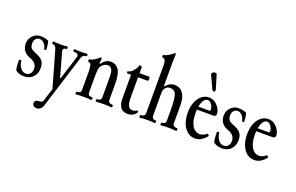

<svg xmlns="http://www.w3.org/2000/svg" viewBox="-113 -1193 2975 1928"><g transform="rotate(20 1374.5 -228.5)"><path d="M135 12Q75 12 42 -18Q37 -35 34.5 -58Q32 -81 32 -124Q32 -132 44 -132Q57 -132 57 -124Q61 -80 85 -50Q109 -20 141 -20Q170 -20 187.5 -40Q205 -60 205 -92Q205 -155 131 -182Q39 -214 39 -304Q39 -355 73 -390Q107 -425 157 -425Q205 -425 241 -407Q254 -364 254 -317Q254 -310 243 -310Q231 -310 231 -316Q226 -350 204.5 -372.5Q183 -395 157 -395Q131 -395 115 -376.5Q99 -358 99 -329Q99 -296 113.5 -278.5Q128 -261 171 -245Q221 -226 243 -198.5Q265 -171 265 -122Q265 -63 229 -25.5Q193 12 135 12Z M361 270Q342 270 329.5 259Q317 248 317 232Q317 216 328.5 205.5Q340 195 358 195Q398 195 404 174L448 35L336 -357Q326 -392 293 -392Q288 -392 287.5 -405Q287 -418 293 -418Q331 -415 370 -415Q406 -415 443 -418Q449 -418 449 -405Q449 -392 443 -392Q408 -392 408 -367Q408 -363 408.5 -359.5Q409 -356 410 -352L482 -96H488L568 -351Q570 -355 570 -358Q570 -361 570 -363Q570 -392 519 -392Q514 -392 513.5 -405Q513 -418 519 -418Q554 -415 587 -415Q622 -415 656 -418Q661 -418 661 -405Q661 -392 656 -392Q618 -392 607 -359L429 210Q411 270 361 270Z M686 4Q682 4 680.5 -3Q679 -10 680.5 -17Q682 -24 686 -24Q708 -24 719 -32Q730 -40 730 -62V-259Q730 -295 723.5 -320.5Q717 -346 694 -346Q690 -346 688.5 -353Q687 -360 688.5 -367Q690 -374 694 -374Q709 -374 727 -383Q745 -392 760.5 -403Q776 -414 783 -421Q795 -431 800 -431Q807 -431 807 -417Q806 -409 805 -392Q804 -375 804 -368L810 -367Q851 -425 906 -425Q940 -425 965.5 -407Q991 -389 1004 -357Q1012 -335 1017 -303Q1022 -271 1022 -230V-62Q1022 -40 1033.5 -32Q1045 -24 1067 -24Q1072 -24 1073.5 -17Q1075 -10 1073.5 -3Q1072 4 1067 4Q1047 2 1026 1Q1005 0 985 0Q964 0 943.5 1Q923 2 902 4Q898 4 896.5 -3Q895 -10 896.5 -17Q898 -24 902 -24Q925 -24 936 -32Q947 -40 947 -62V-176Q947 -248 946 -289Q945 -330 937 -348Q928 -368 917 -374.5Q906 -381 890 -381Q871 -381 859 -374.5Q847 -368 838 -360Q822 -349 813.5 -324Q805 -299 805 -256V-62Q805 -40 816.5 -32Q828 -24 850 -24Q855 -24 856.5 -17Q858 -10 856.5 -3Q855 4 850 4Q830 2 809.5 1Q789 0 768 0Q747 0 726.5 1Q706 2 686 4Z M1241 11Q1140 11 1140 -118V-371H1101Q1094 -371 1094 -382.5Q1094 -394 1101 -394Q1117 -394 1134.5 -408.5Q1152 -423 1166.5 -444.5Q1181 -466 1188 -487Q1191 -494 1203 -489Q1215 -485 1215 -479V-415H1318Q1323 -415 1324.5 -404Q1326 -393 1324.5 -382Q1323 -371 1318 -371H1215V-150Q1215 -40 1271 -40Q1302 -40 1320 -55Q1324 -58 1331 -51Q1338 -44 1335 -40Q1315 -12 1292.5 -0.5Q1270 11 1241 11Z M1369 4Q1365 4 1363.5 -3Q1362 -10 1363.5 -17Q1365 -24 1369 -24Q1415 -24 1415 -60V-574Q1415 -642 1378 -642Q1372 -642 1372 -655.5Q1372 -669 1378 -669Q1390 -669 1409 -678Q1428 -687 1444.5 -698Q1461 -709 1468 -716Q1480 -727 1485 -727Q1492 -727 1492 -713Q1490 -690 1489.5 -670.5Q1489 -651 1489 -634V-377L1495 -376Q1514 -399 1536.5 -412Q1559 -425 1589 -425Q1655 -425 1688 -364Q1701 -341 1706 -309Q1711 -277 1711 -224V-62Q1711 -24 1758 -24Q1763 -24 1764.5 -17Q1766 -10 1764.5 -3Q1763 4 1758 4Q1738 2 1717.5 1Q1697 0 1676 0Q1656 0 1635.5 1Q1615 2 1594 4Q1590 4 1588.5 -3Q1587 -10 1588.5 -17Q1590 -24 1594 -24Q1636 -24 1636 -59V-173Q1636 -234 1632 -273.5Q1628 -313 1621 -334Q1612 -361 1594 -371Q1576 -381 1557 -381Q1523 -381 1506 -358.5Q1489 -336 1489 -307V-62Q1489 -24 1530 -24Q1534 -24 1535.5 -17Q1537 -10 1536 -3Q1535 4 1530 4Q1510 2 1490 1Q1470 0 1450 0Q1430 0 1409.5 1Q1389 2 1369 4Z M1959 11Q1914 11 1879 -17Q1844 -45 1824.5 -95Q1805 -145 1805 -210Q1805 -273 1824.5 -321.5Q1844 -370 1878.5 -397.5Q1913 -425 1957 -425Q2015 -425 2057 -370Q2086 -330 2086 -299Q2086 -268 2059 -268H1881Q1880 -250 1880 -230Q1880 -145 1910 -95.5Q1940 -46 1992 -46Q2025 -46 2062 -75Q2068 -80 2076.5 -71Q2085 -62 2082 -57Q2051 -21 2022.5 -5Q1994 11 1959 11ZM1952 -396Q1928 -396 1910.5 -371Q1893 -346 1885 -301H2003Q2013 -301 2013 -311Q2013 -343 1994 -369.5Q1975 -396 1952 -396ZM1977 -497Q1964 -497 1956 -515L1895 -646Q1890 -657 1900.5 -668.5Q1911 -680 1929 -680Q1943 -680 1946 -670L1990 -526Q1993 -516 1990.5 -506.5Q1988 -497 1977 -497Z M2250 12Q2190 12 2157 -18Q2152 -35 2149.5 -58Q2147 -81 2147 -124Q2147 -132 2159 -132Q2172 -132 2172 -124Q2176 -80 2200 -50Q2224 -20 2256 -20Q2285 -20 2302.5 -40Q2320 -60 2320 -92Q2320 -155 2246 -182Q2154 -214 2154 -304Q2154 -355 2188 -390Q2222 -425 2272 -425Q2320 -425 2356 -407Q2369 -364 2369 -317Q2369 -310 2358 -310Q2346 -310 2346 -316Q2341 -350 2319.5 -372.5Q2298 -395 2272 -395Q2246 -395 2230 -376.5Q2214 -358 2214 -329Q2214 -296 2228.5 -278.5Q2243 -261 2286 -245Q2336 -226 2358 -198.5Q2380 -171 2380 -122Q2380 -63 2344 -25.5Q2308 12 2250 12Z M2593 11Q2548 11 2513 -17Q2478 -45 2458.5 -95Q2439 -145 2439 -210Q2439 -273 2458.5 -321.5Q2478 -370 2512.5 -397.5Q2547 -425 2591 -425Q2649 -425 2691 -370Q2720 -330 2720 -299Q2720 -268 2693 -268H2515Q2514 -250 2514 -230Q2514 -145 2544 -95.5Q2574 -46 2626 -46Q2659 -46 2696 -75Q2702 -80 2710.5 -71Q2719 -62 2716 -57Q2685 -21 2656.5 -5Q2628 11 2593 11ZM2586 -396Q2562 -396 2544.5 -371Q2527 -346 2519 -301H2637Q2647 -301 2647 -311Q2647 -343 2628 -369.5Q2609 -396 2586 -396Z"/></g></svg>

Font: Junicode Two Beta Condensed
Style: Regular
Weight: 400
Width: 3
Designer: Peter S. Baker
Foundry: Briery Creek Software
Version: Version 1.053; ttfautohint (v1.8.4)